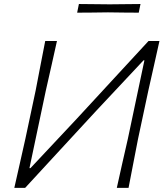

<svg xmlns="http://www.w3.org/2000/svg" viewBox="-20 -912 798 932"><path d="M49.5 0Q63 -61 75.8 -116.5Q88.5 -172 103 -237.5L153 -472.5Q166 -540.5 177 -597.2Q188 -654 199.5 -713H256.5Q243 -652 230.5 -596.5Q218 -541 202.5 -472.5L123 -96H128L353.5 -336.5Q437.5 -427.5 524.2 -521.5Q611 -615.5 701 -713H754Q740.5 -652 728 -596.5Q715.5 -541 700 -472L650 -237.5Q637 -169.5 626.2 -114.8Q615.5 -60 604 0H547Q560.5 -61.5 573 -116.8Q585.5 -172 600.5 -237.5L681 -619H676.5L446.5 -373.5Q344 -262.5 261 -172.5Q178 -82.5 102 0ZM354.5 -850.5 363 -892.5Q397 -892 434.5 -891.8Q472 -891.5 512.5 -891Q553 -891.5 590.5 -891.8Q628 -892 662 -892.5L653.5 -850.5Q619.5 -850.5 582 -851Q544.5 -851.5 504 -852Q463.5 -851.5 426 -851Q388.5 -850.5 354.5 -850.5Z"/></svg>

Font: Commissioner Loud ExtraLight
Style: Italic
Weight: 200
Italic angle: -12°
Designer: Kostas Bartsokas
Foundry: Kostas Bartsokas
Version: Version 1.000; ttfautohint (v1.8.3)